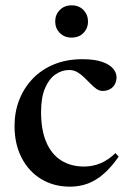

<svg xmlns="http://www.w3.org/2000/svg" viewBox="-20 -689 485 720"><path d="M288.5 -467Q335 -467 363.2 -457Q391.5 -447 404.2 -431.5Q417 -416 417 -399.5Q417 -384 410.2 -372.2Q403.5 -360.5 391.5 -354.2Q379.5 -348 364.5 -348Q352.5 -348 341.2 -356Q330 -364 318.8 -375.8Q307.5 -387.5 295.2 -399.2Q283 -411 269.2 -418.8Q255.5 -426.5 240 -426.5Q212 -426.5 188 -410Q164 -393.5 149 -358.5Q134 -323.5 134 -269Q134 -201.5 153.5 -156Q173 -110.5 209.2 -87.5Q245.5 -64.5 295.5 -64.5Q328 -64.5 357.5 -77Q387 -89.5 413 -115L425 -101.5Q397 -61.5 368.5 -36.8Q340 -12 309 -0.5Q278 11 242.5 11Q181.5 11 134.5 -17.5Q87.5 -46 61 -97.5Q34.5 -149 34.5 -217Q34.5 -269 52.2 -314.5Q70 -360 103 -394.2Q136 -428.5 183 -447.8Q230 -467 288.5 -467ZM248.5 -548Q221.5 -548 204.2 -565.5Q187 -583 187 -608.5Q187 -634 204.2 -651.5Q221.5 -669 248.5 -669Q276 -669 293 -651.5Q310 -634 310 -608.5Q310 -583 293 -565.5Q276 -548 248.5 -548Z"/></svg>

Font: Newsreader 36pt Medium
Style: Regular
Weight: 500
Designer: Hugues Gentile
Foundry: Production Type
Version: Version 1.003